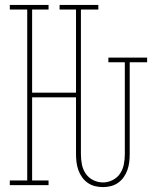

<svg xmlns="http://www.w3.org/2000/svg" viewBox="-20 -755 640 783"><path d="M400 8Q383 8 367 4Q351 0 337.5 -9.5Q324 -19 314.5 -32.5Q305 -46 299.5 -61.5Q294 -77 292 -93.5Q290 -110 290 -126V-358H111V-19H178V0H20V-19H91V-716H20V-735H178V-716H111V-377H290V-716H223V-735H381V-716H310V-126Q310 -105 314 -84.5Q318 -64 329.5 -47Q341 -30 360 -20.5Q379 -11 400 -11Q420 -11 439 -20.5Q458 -30 469.5 -47Q481 -64 485 -84.5Q489 -105 489 -126V-501H422V-520H580V-501H509V-126Q509 -110 507 -93.5Q505 -77 499.5 -61.5Q494 -46 484.5 -32.5Q475 -19 461.5 -9.5Q448 0 432 4Q416 8 400 8Z"/></svg>

Font: Iosevka HT Thin Extended
Style: Regular
Weight: 100
Width: 7
Monospace: yes
Designer: Belleve Invis
Foundry: Belleve Invis
Version: Version 32.3.0; ttfautohint (v1.8.4)